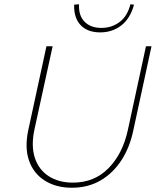

<svg xmlns="http://www.w3.org/2000/svg" viewBox="-20 -875 733 901"><path d="M317 6Q243 6 190 -27.5Q137 -61 116 -122Q95 -183 113 -266L198 -658H227L142 -269Q125 -191 143.5 -134.5Q162 -78 209 -48Q256 -18 322 -18Q423 -18 489.5 -86Q556 -154 580 -265L665 -658H691L606 -265Q589 -183 549.5 -122.5Q510 -62 451.5 -28Q393 6 317 6ZM450 -723Q391 -723 358.5 -757Q326 -791 328 -853L351 -855Q348 -803 376.5 -773.5Q405 -744 456 -744Q504 -744 541 -771.5Q578 -799 592 -855L609 -853Q591 -788 549 -755.5Q507 -723 450 -723Z"/></svg>

Font: Ysabeau Infant Thin
Style: Italic
Weight: 250
Italic angle: -12°
Designer: Christian Thalmann (Catharsis Fonts)
Version: Version 2.001;gftools[0.9.30]; featfreeze: ss01,ss02,lnum